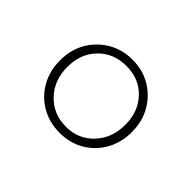

<svg xmlns="http://www.w3.org/2000/svg" viewBox="-74 -813 548 548"><g transform="rotate(45 200.0 -538.5)"><path d="M200 -391Q159 -391 126 -410Q93 -429 74 -462.5Q55 -496 55 -538Q55 -581 74 -614Q93 -647 126 -666.5Q159 -686 200 -686Q242 -686 274.5 -666.5Q307 -647 326 -614Q345 -581 345 -538Q345 -496 326 -462.5Q307 -429 274.5 -410Q242 -391 200 -391ZM201 -416Q251 -416 284 -451Q317 -486 317 -540Q317 -593 284.5 -627Q252 -661 201 -661Q149 -661 116 -627Q83 -593 83 -540Q83 -486 116.5 -451Q150 -416 201 -416Z"/></g></svg>

Font: Outfit Thin
Style: Regular
Weight: 100
Designer: Rodrigo Fuenzalida
Foundry: fragTYPE
Version: Version 1.100;gftools[0.9.27]